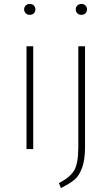

<svg xmlns="http://www.w3.org/2000/svg" viewBox="-20 -754 563 971"><path d="M410 -520V-10Q410 55 395 95Q380 135 357 154.5Q334 174 288 197L278 172Q334 143 355 108Q376 73 376 -10V-520ZM148 0H114V-520H148ZM391 -734Q405 -734 412.5 -726Q420 -718 420 -707Q420 -695 412.5 -687Q405 -679 391 -679Q379 -679 371 -687Q363 -695 363 -707Q363 -718 371 -726Q379 -734 391 -734ZM130 -734Q144 -734 151.5 -726Q159 -718 159 -707Q159 -695 151.5 -687Q144 -679 130 -679Q118 -679 110 -687Q102 -695 102 -707Q102 -718 110 -726Q118 -734 130 -734Z"/></svg>

Font: FiraSans
Style: Regular
Weight: 200
Designer: Carrois Corporate & Edenspiekermann AG
Foundry: Carrois Corporate GbR & Edenspiekermann AG
Version: Version 3.106;PS 003.106;hotconv 1.0.70;makeotf.lib2.5.58329